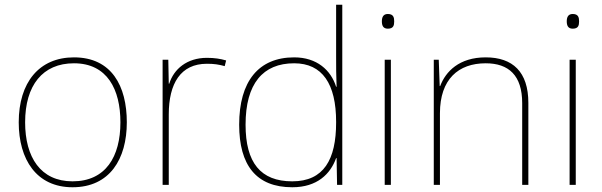

<svg xmlns="http://www.w3.org/2000/svg" viewBox="-20 -780 2540 810"><path d="M515 -264C515 -417 451 -538 292 -538C145 -538 59 -432 59 -264C59 -107 134 10 286 10C443 10 515 -109 515 -264ZM86 -264C86 -420 160 -513 292 -513C433 -513 488 -402 488 -264C488 -119 426 -15 286 -15C151 -15 86 -117 86 -264Z M853 -536C768 -536 713 -488 694 -427H692L690 -528H666V0H692V-297C692 -428 742 -511 853 -511C883 -511 903 -508 928 -501L934 -525C910 -532 885 -536 853 -536Z M1213 10C1318 10 1374 -46 1398 -113H1400L1402 0H1424V-760H1398V-543C1398 -501 1398 -459 1400 -414H1398C1376 -484 1317 -538 1221 -538C1071 -538 989 -437 989 -254C989 -83 1061 10 1213 10ZM1213 -15C1079 -15 1016 -94 1016 -254C1016 -427 1089 -513 1221 -513C1340 -513 1398 -426 1398 -266V-263C1398 -107 1346 -15 1213 -15Z M1616 -721C1596 -721 1591 -706 1591 -690C1591 -673 1596 -659 1616 -659C1640 -659 1643 -673 1643 -690C1643 -706 1640 -721 1616 -721ZM1629 -528H1603V0H1629Z M2029 -538C1917 -538 1860 -478 1837 -417H1835L1831 -528H1810V0H1836V-302C1836 -446 1914 -513 2029 -513C2126 -513 2183 -462 2183 -345V0H2209V-346C2209 -477 2143 -538 2029 -538Z M2396 -721C2376 -721 2371 -706 2371 -690C2371 -673 2376 -659 2396 -659C2420 -659 2423 -673 2423 -690C2423 -706 2420 -721 2396 -721ZM2409 -528H2383V0H2409Z"/></svg>

Font: Noto Sans Arabic UI Th
Style: Regular
Weight: 100
Designer: Monotype Design Team, Nadine Chahine and Nizar Qandah
Foundry: Monotype Imaging Inc.
Version: Version 2.010